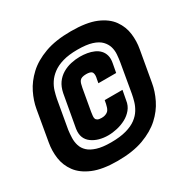

<svg xmlns="http://www.w3.org/2000/svg" viewBox="-158 -822 957 973"><g transform="rotate(-30 320.5 -336.0)"><path d="M258.5 8.5Q348 8.5 410.5 -14.5Q473 -37.5 513.5 -74.5Q554 -111.5 576.2 -156.8Q598.5 -202 606 -247L637.5 -425.5Q645.5 -468.5 640 -513.2Q634.5 -558 607.5 -596Q580.5 -634 526.2 -656.8Q472 -679.5 380.5 -679.5Q290.5 -679.5 227.8 -656.5Q165 -633.5 124.8 -596Q84.5 -558.5 62.5 -513.8Q40.5 -469 33 -425.5L2 -247Q-6 -202.5 0.2 -157.5Q6.5 -112.5 34 -75Q61.5 -37.5 116 -14.5Q170.5 8.5 258.5 8.5ZM276.5 -89.5Q226.5 -89.5 194.8 -99.5Q163 -109.5 145.8 -125.8Q128.5 -142 121.8 -163.5Q115 -185 115.8 -208.2Q116.5 -231.5 119.5 -253.5L148.5 -418.5Q152.5 -438.5 159 -460.5Q165.5 -482.5 179.5 -504Q193.5 -525.5 217 -543.2Q240.5 -561 276.2 -571.5Q312 -582 362.5 -582Q415 -582 447.2 -571.8Q479.5 -561.5 496.5 -543.8Q513.5 -526 519.8 -504.8Q526 -483.5 524.2 -461Q522.5 -438.5 519 -417.5L490 -250Q486.5 -230.5 480.2 -208.8Q474 -187 461 -165.8Q448 -144.5 425 -127.2Q402 -110 365.8 -99.8Q329.5 -89.5 276.5 -89.5ZM281.5 -127.5Q307.5 -127.5 334.8 -133.8Q362 -140 386 -152.8Q410 -165.5 427.2 -186.2Q444.5 -207 448.5 -236L459 -291.5H355L351 -271Q349 -262 346.5 -254.2Q344 -246.5 340.2 -240.2Q336.5 -234 330.2 -230Q324 -226 316 -223.5Q308 -221 297 -221Q281.5 -221 273.8 -225.2Q266 -229.5 263.8 -236.5Q261.5 -243.5 262.8 -253.2Q264 -263 265.5 -274L288 -401.5Q290.5 -414 293 -423.2Q295.5 -432.5 300.5 -439.2Q305.5 -446 315 -449.2Q324.5 -452.5 339 -452.5Q350.5 -452.5 358.2 -450.5Q366 -448.5 370 -445Q374 -441.5 375.5 -435.2Q377 -429 376.8 -421.5Q376.5 -414 374 -404L370 -381.5H474L483.5 -432.5Q488.5 -458 483.5 -476.8Q478.5 -495.5 466.2 -508.8Q454 -522 436 -530Q418 -538 397.2 -541.5Q376.5 -545 355.5 -545Q329.5 -545 302.5 -539Q275.5 -533 252.2 -519Q229 -505 213.2 -483Q197.5 -461 190.5 -427.5L156.5 -237.5Q152.5 -209 160.5 -188.8Q168.5 -168.5 187.2 -154.8Q206 -141 230.5 -134.2Q255 -127.5 281.5 -127.5Z"/></g></svg>

Font: Anybody Condensed Black
Style: Italic
Weight: 900
Width: 3
Italic angle: -10°
Version: Version 1.113;gftools[0.9.25]